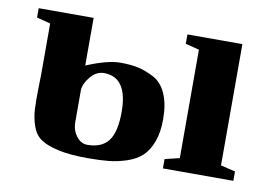

<svg xmlns="http://www.w3.org/2000/svg" viewBox="-58 -548 916 647"><g transform="rotate(10 400.0 -224.5)"><path d="M723 -44 773 -32V0H532V-32L582 -44V-415L535 -427V-459H723ZM267 -34Q316 -34 339 -64Q362 -94 362 -163Q362 -282 281 -282Q255 -282 235 -258Q215 -234 214 -212V-103Q214 -75 229.5 -54.5Q245 -34 267 -34ZM504 -163Q504 -118 492 -86Q480 -54 460.5 -35.5Q441 -17 409.5 -6.5Q378 4 348 7Q318 10 276 10Q215 10 175 1Q135 -8 114 -22.5Q93 -37 83.5 -65Q74 -93 72.5 -121Q71 -149 72 -194Q73 -226 73 -243V-415L26 -427V-459H214V-296Q286 -326 329 -326Q364 -326 390 -320.5Q416 -315 444.5 -300Q473 -285 488.5 -250Q504 -215 504 -163Z"/></g></svg>

Font: Libra Serif Modern
Style: Bold
Weight: 700
Designer: Stefan Peev, Context Ltd
Foundry: Ascender Corporation
Version: Version 1.000